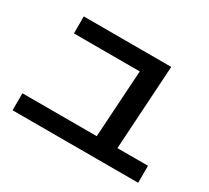

<svg xmlns="http://www.w3.org/2000/svg" viewBox="-139 -946 1278 1173"><g transform="rotate(30 500.0 -360.0)"><path d="M578 -70 613 -625 646 -597H147V-717H764L724 -69ZM57 -3V-123H943V-3Z"/></g></svg>

Font: M PLUS 2
Style: Bold
Weight: 700
Designer: Coji Morishita
Foundry: UNDERFOREST DESIGN
Version: Version 1.001